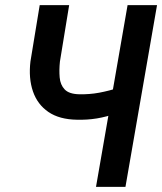

<svg xmlns="http://www.w3.org/2000/svg" viewBox="-20 -731 634 751"><path d="M135.3 -710.9H250.5L214.4 -490.2Q210.9 -457 213.4 -428.2Q215.8 -399.4 232.9 -381.3Q250 -363.3 289.1 -362.3Q308.6 -361.8 328.4 -363.3Q348.1 -364.7 367.9 -368.4Q387.7 -372.1 406.7 -377Q425.8 -381.8 444.3 -388.2L434.6 -288.6Q416.5 -281.2 397.5 -276.1Q378.4 -271 358.9 -267.8Q339.4 -264.6 319.8 -263.4Q300.3 -262.2 281.2 -262.7Q212.4 -263.7 169.4 -293Q126.5 -322.3 108.9 -373.5Q91.3 -424.8 99.1 -490.7ZM479 -710.9H594.2L470.7 0H355.5Z"/></svg>

Font: Roboto Condensed Medium
Style: Italic
Weight: 500
Italic angle: -12°
Designer: Christian Robertson
Foundry: Google
Version: Version 3.0; 2020